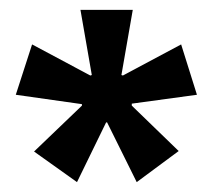

<svg xmlns="http://www.w3.org/2000/svg" viewBox="-20 -705 431 389"><path d="M136 -336 49 -398 146 -491V-494L12 -513L45 -615L163 -552L166 -553L143 -685H249L226 -553L229 -552L347 -615L379 -513L247 -495V-491L342 -399L257 -336L197 -457H195Z"/></svg>

Font: Bricolage Grotesque 48pt Medium
Style: Regular
Weight: 500
Designer: Mathieu Triay
Foundry: Atelier Triay
Version: Version 1.000; ttfautohint (v1.8.4.7-5d5b);gftools[0.9.32]